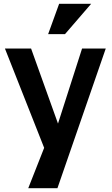

<svg xmlns="http://www.w3.org/2000/svg" viewBox="-20 -780 589 1013"><path d="M538 -524 283 213H129L213 0L6 -524H144L286 -128L413 -524ZM323 -600H234L292 -760H461Z"/></svg>

Font: Rising Sun
Style: Bold
Weight: 700
Designer: Matt McInerney, Pablo Impallari, Rodrigo Fuenzalida (Raleway font), Stephen Hutchings (Greek), Cristiano Sobral (main ch
Foundry: The Rising Sun Project Authors
Version: Version 4.327; ttfautohint (v1.8.4.7-5d5b-dirty)